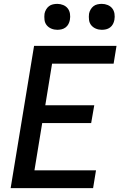

<svg xmlns="http://www.w3.org/2000/svg" viewBox="-20 -972 640 992"><path d="M35 0 156 -735H582L567 -643H249L214 -428H467L451 -336H198L158 -92H476L461 0ZM506 -818Q490 -818 475.5 -824Q461 -830 451.5 -841.5Q442 -853 440 -869Q438 -885 440 -901Q442 -912 448 -922.5Q454 -933 463 -940Q472 -947 483.5 -949.5Q495 -952 506 -952Q522 -952 536.5 -946Q551 -940 560 -928.5Q569 -917 571.5 -901Q574 -885 571 -869Q569 -858 563.5 -847.5Q558 -837 548.5 -830Q539 -823 528 -820.5Q517 -818 506 -818ZM276 -818Q260 -818 245.5 -824Q231 -830 221.5 -841.5Q212 -853 210 -869Q208 -885 210 -901Q212 -912 218 -922.5Q224 -933 233 -940Q242 -947 253.5 -949.5Q265 -952 276 -952Q292 -952 306.5 -946Q321 -940 330 -928.5Q339 -917 341.5 -901Q344 -885 341 -869Q339 -858 333.5 -847.5Q328 -837 318.5 -830Q309 -823 298 -820.5Q287 -818 276 -818Z"/></svg>

Font: Iosevka Aile Semibold
Style: Italic
Weight: 600
Italic angle: -9°
Designer: Belleve Invis
Foundry: Belleve Invis
Version: Version 31.1.0; ttfautohint (v1.8.4)